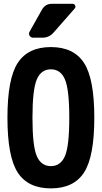

<svg xmlns="http://www.w3.org/2000/svg" viewBox="-20 -990 540 1019"><path d="M254.9 -969.7H365.2Q375 -969.7 378.9 -960.9Q382.8 -952.1 376 -944.3L263.7 -816.4Q240.2 -790 205.1 -790H155.3Q143.6 -790 137.2 -800.3Q130.9 -810.5 136.7 -821.3L203.1 -939.5Q220.7 -969.7 254.9 -969.7ZM175.3 -161.6Q198.2 -108.4 250 -108.4Q301.8 -108.4 324.7 -161.6Q347.7 -214.8 347.7 -364.7Q347.7 -514.6 324.7 -568.4Q301.8 -622.1 250 -622.1Q198.2 -622.1 175.3 -568.4Q152.3 -514.6 152.3 -364.7Q152.3 -214.8 175.3 -161.6ZM74.2 -656.2Q128.9 -740.2 250 -740.2Q371.1 -740.2 425.8 -656.2Q480.5 -572.3 480.5 -365.2Q480.5 -158.2 425.8 -74.2Q371.1 9.8 250 9.8Q128.9 9.8 74.2 -74.2Q19.5 -158.2 19.5 -365.2Q19.5 -572.3 74.2 -656.2Z"/></svg>

Font: Rounded-L Mgen+ 1m bold
Style: Bold
Weight: 700
Designer: [Source Han Sans]
Ryoko NISHIZUKA  (kana & ideographs); Paul D. Hunt (Latin, Greek & Cyrillic); Wenlong ZHANG  (bopomofo
Version: Version 1.059.20150602